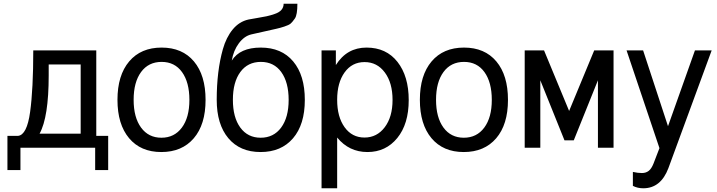

<svg xmlns="http://www.w3.org/2000/svg" viewBox="-20 -795 3859 1033"><path d="M193 -76H414V-448H242V-389Q242 -165 193 -76ZM77 -64Q125 -69 142 -192.5Q159 -316 159 -524H498V-64H562V120H492V0H90V120H20V-64Z M999 -257.5Q999 -352 959.5 -407Q920 -462 849.5 -462Q779 -462 739 -407.5Q699 -353 699 -258Q699 -163 739 -108.5Q779 -54 848.5 -54Q918 -54 958.5 -108.5Q999 -163 999 -257.5ZM612 -258Q612 -390 675 -464.5Q738 -539 849.5 -539Q961 -539 1023.5 -464.5Q1086 -390 1086 -257.5Q1086 -125 1022.5 -51Q959 23 848 23Q737 23 674.5 -51.5Q612 -126 612 -258Z M1533 -257.5Q1533 -352 1493.5 -407Q1454 -462 1383.5 -462Q1313 -462 1273 -407.5Q1233 -353 1233 -258Q1233 -163 1273 -108.5Q1313 -54 1382.5 -54Q1452 -54 1492.5 -108.5Q1533 -163 1533 -257.5ZM1227 -469Q1271 -539 1383 -539Q1495 -539 1557.5 -464.5Q1620 -390 1620 -257.5Q1620 -125 1556.5 -51Q1493 23 1382 23Q1271 23 1208.5 -51.5Q1146 -126 1146 -258Q1146 -413 1179 -530Q1197 -594 1232 -636.5Q1267 -679 1317 -690Q1331 -693 1362.5 -698Q1394 -703 1414.5 -707.5Q1435 -712 1458 -720Q1506 -736 1506 -775H1580Q1580 -715 1566.5 -695.5Q1553 -676 1543.5 -668Q1534 -660 1509.5 -652Q1485 -644 1466 -640Q1371 -619 1332.5 -610Q1294 -601 1265 -562Q1236 -523 1227 -469Z M2092 -257.5Q2092 -349 2050.5 -405Q2009 -461 1941.5 -461Q1874 -461 1834 -405.5Q1794 -350 1794 -258Q1794 -166 1834 -110.5Q1874 -55 1941 -55Q2008 -55 2050 -110.5Q2092 -166 2092 -257.5ZM1710 218V-524H1787V-445Q1846 -539 1952 -539Q2058 -539 2118.5 -462Q2179 -385 2179 -256.5Q2179 -128 2117.5 -52.5Q2056 23 1957 23Q1858 23 1794 -55V218Z M2626 -257.5Q2626 -352 2586.5 -407Q2547 -462 2476.5 -462Q2406 -462 2366 -407.5Q2326 -353 2326 -258Q2326 -163 2366 -108.5Q2406 -54 2475.5 -54Q2545 -54 2585.5 -108.5Q2626 -163 2626 -257.5ZM2239 -258Q2239 -390 2302 -464.5Q2365 -539 2476.5 -539Q2588 -539 2650.5 -464.5Q2713 -390 2713 -257.5Q2713 -125 2649.5 -51Q2586 23 2475 23Q2364 23 2301.5 -51.5Q2239 -126 2239 -258Z M2803 -524H2907L3042 -198L3177 -524H3281V0H3197V-363L3067 -40H3017L2887 -363V0H2803Z M3719 -524H3809L3576 110Q3535 218 3441 218Q3410 218 3385 205V130Q3412 136 3433.5 136Q3455 136 3470 124.5Q3485 113 3496 85L3528 2L3351 -524H3440L3574 -116Z"/></svg>

Font: Autonym
Style: Regular
Weight: 500
Version: Version 1.0.20131126